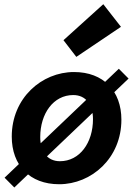

<svg xmlns="http://www.w3.org/2000/svg" viewBox="-20 -842 640 890"><path d="M254.3 12C403.8 12 542.7 -108.5 542.7 -287.2C542.7 -420.4 459.5 -508.1 323.1 -508.1C173.4 -508.1 34.5 -387.6 34.5 -208.9C34.5 -75.7 117.7 12 254.3 12ZM257.8 -94.7C198.3 -94.7 166.5 -140.9 166.5 -206.6C166.5 -315.6 227.6 -401.4 319.4 -401.4C378.9 -401.4 411 -355.5 411 -289.5C411 -180.5 349.6 -94.7 257.8 -94.7ZM46.3 27.1 576 -477.8 530.8 -523.2 1.2 -18.3 46.3 27.1ZM333.8 -578.3 540.7 -717.7 458.8 -822.5 274.2 -655.7 333.8 -578.3Z"/></svg>

Font: Source Code Variable
Style: Italic
Weight: 400
Italic angle: -11°
Monospace: yes
Designer: Paul D. Hunt, Teo Tuominen
Foundry: Adobe Systems Incorporated
Version: Version 1.005;PS 1.0;hotconv 16.6.54;makeotf.lib2.5.65590